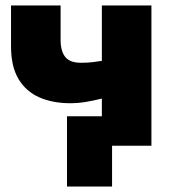

<svg xmlns="http://www.w3.org/2000/svg" viewBox="-20 -535 641 705"><path d="M226 150V-108H440V0H391.5V150ZM354 0V-173Q321.5 -165 293.8 -160.5Q266 -156 238 -156Q174 -156 125 -177.2Q76 -198.5 48.2 -244.5Q20.5 -290.5 20.5 -364.5V-515H202.5V-388.5Q202.5 -347.5 219.5 -326Q236.5 -304.5 277.5 -304.5Q302.5 -304.5 320.2 -306.8Q338 -309 354 -311.5V-515H536V0Z"/></svg>

Font: Geologica ExtraBold
Style: Regular
Weight: 800
Designer: Sindre Bremnes, Frode Helland
Foundry: Monokrom Skriftforlag AS
Version: Version 1.010;gftools[0.9.28]